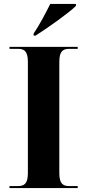

<svg xmlns="http://www.w3.org/2000/svg" viewBox="-20 -951 441 971"><path d="M150 -781V-771H160C223 -811 329 -886 364 -921V-931H234C212 -886 179 -824 150 -781ZM28 0H373V-10H331C302 -10 280 -18 280 -75V-639C280 -696 302 -704 331 -704H373V-714H28V-704H70C99 -704 121 -696 121 -639V-75C121 -18 99 -10 70 -10H28Z"/></svg>

Font: Noto Serif Display
Style: Bold
Weight: 700
Designer: Monotype Design Team
Foundry: Monotype Imaging Inc.
Version: Version 2.009